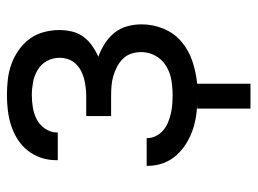

<svg xmlns="http://www.w3.org/2000/svg" viewBox="-112 -456 725 540"><g transform="rotate(-90 250.0 -185.5)"><path d="M215 157V7Q224 7 232 7.5Q240 8 249 8H251Q228 8 205.5 5.5Q183 3 161.5 -3.5Q140 -10 120.5 -21.5Q101 -33 85.5 -49.5Q70 -66 62 -87.5Q54 -109 54 -132V-135H132V-134Q132 -121 138 -109Q144 -97 154 -88.5Q164 -80 176 -75Q188 -70 201 -67Q214 -64 227 -63Q240 -62 253 -62Q274 -62 295 -65.5Q316 -69 334.5 -80Q353 -91 363.5 -110Q374 -129 374 -150Q374 -165 369.5 -178.5Q365 -192 355 -202Q345 -212 332.5 -218.5Q320 -225 306 -229Q292 -233 278 -234Q264 -235 250 -235H194V-305H250Q262 -305 274.5 -306.5Q287 -308 299 -311Q311 -314 322 -320Q333 -326 341.5 -335Q350 -344 354 -356Q358 -368 358 -380Q358 -399 349 -415.5Q340 -432 324 -441.5Q308 -451 289.5 -454.5Q271 -458 253 -458Q235 -458 217.5 -455Q200 -452 184.5 -444Q169 -436 158.5 -420.5Q148 -405 148 -388V-385H70V-390Q70 -412 77 -432.5Q84 -453 97.5 -470Q111 -487 129.5 -498.5Q148 -510 168.5 -516.5Q189 -523 210.5 -525.5Q232 -528 253 -528Q275 -528 297 -525.5Q319 -523 340 -515.5Q361 -508 379.5 -495Q398 -482 411 -464.5Q424 -447 430 -425Q436 -403 436 -381Q436 -363 432 -345.5Q428 -328 417.5 -313.5Q407 -299 392 -288.5Q377 -278 361 -271Q380 -264 397.5 -253Q415 -242 428 -226Q441 -210 446.5 -190Q452 -170 452 -149Q452 -117 439.5 -87Q427 -57 402.5 -36.5Q378 -16 347 -6Q316 4 285 7V157Z"/></g></svg>

Font: Iosevka
Style: Regular
Weight: 400
Monospace: yes
Designer: Belleve Invis
Foundry: Belleve Invis
Version: Version 33.2.3; ttfautohint (v1.8.4)